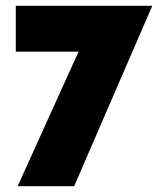

<svg xmlns="http://www.w3.org/2000/svg" viewBox="-20 -645 561 665"><path d="M41 0 252.1 -466H34.7V-625H506.9V-623.6L236.8 0Z"/></svg>

Font: Afacad Flux Black
Style: Regular
Weight: 900
Designer: Kristian Moeller
Foundry: Dicotype
Version: Version 1.100